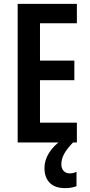

<svg xmlns="http://www.w3.org/2000/svg" viewBox="-20 -734 463 989"><path d="M376 0H71V-714H376V-614H186V-422H363V-321H186V-102H376ZM296 112Q296 133 307.5 146Q319 159 339 159Q352 159 360 156.5Q368 154 374 151V225Q364 229 349.5 232Q335 235 316 235Q262 235 235.5 207Q209 179 209 131Q209 91 233 53Q257 15 296 -11L356 0Q324 33 310 59.5Q296 86 296 112Z"/></svg>

Font: Noto Sans Tamil ExtraCondensed SemiBold
Style: Regular
Weight: 600
Width: 2
Designer: Jelle Bosma - Monotype Design Team
Foundry: Monotype Imaging Inc.
Version: Version 2.004; ttfautohint (v1.8.4.7-5d5b)